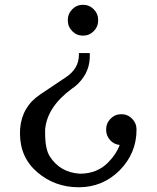

<svg xmlns="http://www.w3.org/2000/svg" viewBox="-20 -770 654 802"><path d="M371.6 -731.2Q390.1 -712.4 390.1 -685.5Q390.1 -658.7 371.6 -639.9Q353 -621.1 326.7 -621.1Q300.3 -621.1 281.7 -639.9Q263.2 -658.7 263.2 -685.5Q263.2 -712.4 281.7 -731.2Q300.3 -750 326.7 -750Q353 -750 371.6 -731.2ZM355 -548.3V-528.3Q352.1 -459.5 295.4 -410.6L280.8 -399.9Q176.8 -323.7 168.5 -229V-214.4Q168.5 -147 188 -116.7Q231 -49.3 314.5 -44.4Q386.2 -44.9 431.6 -91.3Q466.3 -126.5 480 -164.6Q458 -166.5 441.9 -182.6Q423.3 -201.7 423.3 -228.5Q423.3 -255.4 441.9 -274.2Q460.4 -293 486.8 -293Q513.2 -293 531.7 -274.2Q550.3 -255.4 550.3 -228.5Q550.3 -129.9 479.5 -58.1Q408.7 12.2 309.1 12.2Q209.5 12.2 136.5 -50Q63.5 -112.3 63.5 -211.9L64 -231.9Q71.3 -324.2 147.9 -375.5L254.4 -446.8Q309.6 -482.9 309.6 -541V-548.3Z"/></svg>

Font: Modern Antiqua
Style: Regular
Weight: 500
Version: Version 1.0